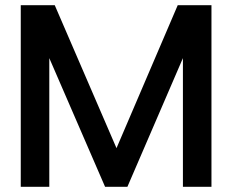

<svg xmlns="http://www.w3.org/2000/svg" viewBox="-20 -720 895 740"><path d="M60 0V-700H191L429 -149L665 -700H795V0H685V-496L471 0H385L170 -496V0Z"/></svg>

Font: HostGroteskMedium
Style: Regular
Weight: 500
Designer: Doukan Karapınar based on Poppins by Indian Type Foundry, Jonny Pinhorn
Foundry: Element Type
Version: Version 1.001; ttfautohint (v1.8.4.7-5d5b)